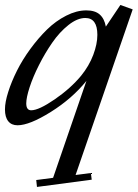

<svg xmlns="http://www.w3.org/2000/svg" viewBox="-30 -486 547 762"><path d="M39.6 11.2Q15.6 11.2 2.7 -4.9Q-10.3 -21 -10.3 -51.8Q-10.3 -80.6 2.7 -121.3Q15.6 -162.1 37.4 -205.6Q59.1 -249 90.6 -292Q122.1 -335 156.7 -368.9Q191.4 -402.8 232.7 -423.8Q273.9 -444.8 312.5 -444.8Q347.2 -444.8 365.7 -428.5Q384.3 -412.1 390.1 -380.4L447.8 -466.3L496.6 -448.7L270 208.5L330.6 200.7L334 227.1L116.7 255.9L113.8 228.5L180.7 219.7L313 -165Q256.3 -94.7 171.6 -41.7Q86.9 11.2 39.6 11.2ZM93.8 -48.3Q124 -48.3 187.3 -91.8Q250.5 -135.3 292 -185.5Q323.7 -224.6 340.1 -268.1Q356.4 -311.5 356.4 -347.7Q356.4 -414.6 308.6 -414.6Q276.9 -414.6 241.7 -386.7Q206.5 -358.9 177.5 -316.9Q148.4 -274.9 124.8 -228Q101.1 -181.2 87.6 -139.9Q74.2 -98.6 74.2 -75.7Q74.2 -48.3 93.8 -48.3Z"/></svg>

Font: Elstob Medium
Style: Italic
Weight: 500
Italic angle: -20°
Designer: Peter S. Baker
Version: Version 1.015